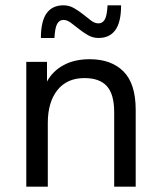

<svg xmlns="http://www.w3.org/2000/svg" viewBox="-20 -703 610 723"><path d="M410 0V-280Q410 -348 382.5 -378.5Q355 -409 298 -409Q232 -409 196 -363.5Q160 -318 160 -240V0H79V-470H157V-396Q178 -435 219 -457.5Q260 -480 318 -480Q399 -480 445 -434Q491 -388 491 -289V0ZM351 -560Q330 -560 311.5 -570.5Q293 -581 277 -594Q261 -607 246.5 -617.5Q232 -628 219 -628Q204 -628 195.5 -613.5Q187 -599 185 -560H134Q134 -623 155.5 -653Q177 -683 219 -683Q240 -683 258.5 -672.5Q277 -662 293 -649Q309 -636 323 -625.5Q337 -615 351 -615Q366 -615 374.5 -629.5Q383 -644 385 -683H436Q436 -620 414.5 -590Q393 -560 351 -560Z"/></svg>

Font: Gantari
Style: Regular
Weight: 400
Designer: Anugrah Pasau
Foundry: Lafontype
Version: Version 1.000; ttfautohint (v1.8.4)